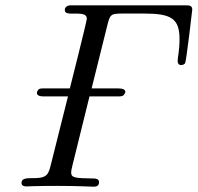

<svg xmlns="http://www.w3.org/2000/svg" viewBox="-20 -703 744 723"><path d="M61 -14C61 -4 70 -1 79 -1C90 -1 106 -3 195 -3C278 -3 319 0 333 0C348 0 353 -7 353 -17C353 -30 340 -31 329 -31C265 -32 248 -33 248 -53C248 -60 250 -69 253 -81L317 -340H422C431 -340 443 -339 448 -348C450 -352 452 -354 452 -357C452 -365 443 -370 427 -370H325L376 -575C395 -650 389 -652 444 -652H523C625 -652 656 -633 656 -556C656 -512 649 -487 649 -474C649 -462 655 -458 662 -458C668 -458 675 -461 677 -465C682 -474 704 -667 704 -667C704 -681 694 -683 682 -683H247C231 -683 224 -674 224 -666C224 -663 225 -659 227 -657C239 -643 307 -665 307 -633C307 -623 243 -370 243 -370H146C137 -370 127 -371 122 -362C120 -359 119 -356 119 -353C119 -345 127 -340 143 -340H236L173 -89C169 -74 166 -56 156 -45C130 -18 61 -48 61 -14Z"/></svg>

Font: CMU Serif
Style: Italic
Weight: 500
Italic angle: -14.04°
Version: Version 0.7.0